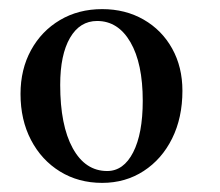

<svg xmlns="http://www.w3.org/2000/svg" viewBox="-20 -736 483 421"><path d="M204 -335Q152 -335 111.5 -360Q71 -385 48 -429Q25 -473 25 -530Q25 -584 48 -626Q71 -668 111.5 -692Q152 -716 204 -716Q255 -716 295 -693Q335 -670 357.5 -629.5Q380 -589 380 -537Q380 -478 357.5 -432.5Q335 -387 295 -361Q255 -335 204 -335ZM215 -361Q251 -361 272 -402Q293 -443 293 -515Q293 -597 266 -643.5Q239 -690 193 -690Q155 -690 133.5 -653Q112 -616 112 -550Q112 -461 139.5 -411Q167 -361 215 -361Z"/></svg>

Font: Wittgenstein Medium
Style: Regular
Weight: 500
Designer: Jörg Drees
Foundry: Jörg Drees
Version: Version 1.500